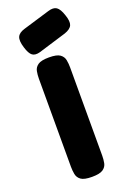

<svg xmlns="http://www.w3.org/2000/svg" viewBox="-177 -993 698 1058"><g transform="rotate(-20 172.0 -464.0)"><path d="M169 9Q123 9 104.5 -4.5Q86 -18 82 -39.5Q78 -61 78 -83V-600Q78 -622 82 -643Q86 -664 105 -677.5Q124 -691 170 -691Q216 -691 234.5 -677.5Q253 -664 257 -643Q261 -622 261 -599V-82Q261 -60 257 -39Q253 -18 234 -4.5Q215 9 169 9ZM133 -735Q104 -727 87.5 -739Q71 -751 59 -791Q46 -833 55 -854Q64 -875 98 -885L254 -932Q286 -942 304 -930Q322 -918 335 -878Q349 -838 340.5 -817.5Q332 -797 297 -785Z"/></g></svg>

Font: Fredoka Expanded
Style: Bold
Weight: 700
Width: 7
Designer: Ben Nathan
Foundry: Milena B. Brandão, Ben Nathan
Version: Version 2.001